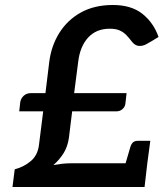

<svg xmlns="http://www.w3.org/2000/svg" viewBox="-20 -749 670 769"><path d="M30 0 39 -71Q75 -80 103 -103.5Q131 -127 136 -168L153 -303H57L61 -339Q63 -354 74.5 -365Q86 -376 104 -376H162L177 -499Q185 -565 217.5 -617Q250 -669 304 -699Q358 -729 432 -729Q506 -729 550.5 -693.5Q595 -658 615 -601Q603 -593 590.5 -586Q578 -579 566 -572Q559 -568 552 -566.5Q545 -565 539 -565Q523 -565 510 -580Q498 -596 486.5 -608Q475 -620 459.5 -627Q444 -634 420 -634Q365 -634 332.5 -598Q300 -562 293 -500L277 -376H487L482 -332Q480 -320 470 -311.5Q460 -303 446 -303H269L256 -197Q251 -162 235 -136Q219 -110 194 -88Q211 -91 228.5 -93Q246 -95 264 -95H570L559 0ZM476 -71 502 -160Q506 -173 513 -179Q520 -185 532 -185H582L570 -95Z"/></svg>

Font: Aleo SemiBold
Style: Italic
Weight: 600
Italic angle: -7°
Designer: Alessio Laiso
Foundry: Alessio Laiso
Version: Version 2.001;gftools[0.9.29]